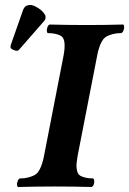

<svg xmlns="http://www.w3.org/2000/svg" viewBox="-20 -745 516 767"><path d="M233.9 -522.9Q239.3 -552.2 237.8 -571.8Q235.8 -593.8 224.4 -601.1Q212.9 -608.4 189 -611.8Q186.5 -611.8 180.7 -612.3Q174.8 -612.8 170.9 -612.8Q167 -615.2 167 -623Q167 -629.9 169.9 -637.2Q171.4 -643.6 178.2 -647Q254.4 -645 326.2 -645Q394 -645 472.2 -647Q476.1 -644.5 476.1 -637.2Q476.1 -630.4 473.1 -623Q471.2 -616.2 464.8 -612.8Q461.4 -612.8 455.1 -612.3Q448.7 -611.8 445.8 -611.8Q413.1 -606.4 398.9 -594.7Q384.8 -583 375 -550.8Q372.1 -543.5 368.2 -522.9L290 -122.1Q289.1 -116.2 286.1 -94.2Q284.7 -82 286.1 -73.2Q288.1 -51.3 299.3 -43.9Q310.5 -36.6 334 -33.2Q336.4 -33.2 342.8 -32.7Q349.1 -32.2 352.1 -32.2Q357.9 -27.8 356.2 -15.1Q354.5 -2.4 346.2 2Q270 0 200.2 0Q129.9 0 51.8 2Q47.9 -0.5 47.9 -7.8Q47.9 -14.6 50.8 -22Q52.7 -28.8 59.1 -32.2Q62.5 -32.2 68.8 -32.7Q75.2 -33.2 78.1 -33.2Q110.8 -38.6 125 -50.3Q139.2 -62 148.9 -94.2Q151.9 -101.6 155.8 -122.1ZM101.1 -725.1Q113.3 -725.1 132.1 -713.1Q150.9 -701.2 158.2 -688Q162.1 -684.1 162.1 -676.8Q162.1 -669.9 160.2 -667Q159.7 -666 158.7 -664.6Q157.7 -663.1 157.2 -662.1L59.1 -549.8Q53.2 -542 47.9 -542Q41 -542 31.5 -546.6Q22 -551.3 22 -556.2Q22 -562 22.9 -564.9L73.2 -708Q76.7 -714.8 81.1 -719.2Q89.8 -725.1 101.1 -725.1Z"/></svg>

Font: Common Serif
Style: Bold Italic
Weight: 700
Italic angle: -12°
Designer: Philipp H. Poll, Khaled Hosny
Foundry: Stefan Peev, Context Ltd.
Version: Version 1.026